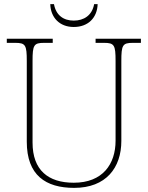

<svg xmlns="http://www.w3.org/2000/svg" viewBox="-20 -902 719 932"><path d="M338 -771C409 -771 452 -817 454 -882H437C427 -827 387 -802 338 -802C289 -802 252 -827 242 -882H224C226 -817 269 -771 338 -771ZM340 10C495 10 569 -88 569 -218V-606C569 -683 575 -694 625 -694H664V-714H444V-694H485C535 -694 541 -683 541 -606V-219C541 -106 479 -15 338 -15C214 -15 138 -76 138 -210V-606C138 -683 144 -694 194 -694H236V-714H13V-694H54C104 -694 110 -683 110 -606V-214C110 -51 202 10 340 10Z"/></svg>

Font: Noto Serif Malayalam Thin
Style: Regular
Weight: 100
Designer: Indian type Foundry, Jelle Bosma, Monotype Design Team
Foundry: Monotype Imaging Inc.
Version: Version 2.104